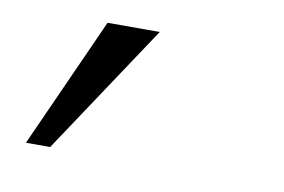

<svg xmlns="http://www.w3.org/2000/svg" viewBox="-47 -219 693 469"><g transform="rotate(10 300.0 15.5)"><path d="M40.5 177.2 186 -146H315.4L100.6 177.2Z"/></g></svg>

Font: Cousine
Style: Italic
Weight: 400
Italic angle: -12°
Monospace: yes
Designer: Steve Matteson
Foundry: Monotype Imaging Inc.
Version: Version 1.21